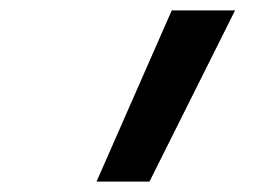

<svg xmlns="http://www.w3.org/2000/svg" viewBox="-20 -792 540 370"><path d="M166 -442 311 -772H433L268 -442Z"/></svg>

Font: Iosevka Curly Semibold
Style: Italic
Weight: 600
Italic angle: -9°
Monospace: yes
Designer: Belleve Invis
Foundry: Belleve Invis
Version: Version 22.1.2; ttfautohint (v1.8.4)